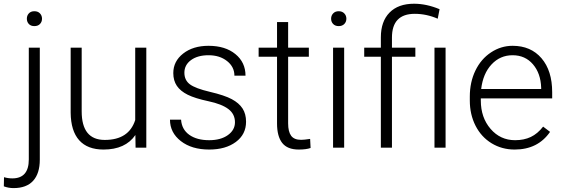

<svg xmlns="http://www.w3.org/2000/svg" viewBox="-71 -780 2974 1014"><path d="M139.2 -528.3V63Q139.2 136.2 104 174.8Q68.8 213.4 0.5 213.4Q-25.9 213.4 -50.8 204.1L-49.8 155.8Q-28.3 162.1 -5.9 162.1Q81.1 162.1 81.1 62V-528.3ZM110.4 -720.7Q129.4 -720.7 140.1 -709.2Q150.9 -697.8 150.9 -681.2Q150.9 -664.6 140.1 -653.3Q129.4 -642.1 110.4 -642.1Q91.8 -642.1 81.3 -653.3Q70.8 -664.6 70.8 -681.2Q70.8 -697.8 81.3 -709.2Q91.8 -720.7 110.4 -720.7Z M644 -66.9Q591.3 9.8 475.6 9.8Q391.1 9.8 347.2 -39.3Q303.2 -88.4 302.2 -184.6V-528.3H360.4V-191.9Q360.4 -41 482.4 -41Q609.4 -41 643.1 -146V-528.3H701.7V0H645Z M1169.9 -134.3Q1169.9 -177.7 1135 -204.1Q1100.1 -230.5 1029.8 -245.4Q959.5 -260.3 920.7 -279.5Q881.8 -298.8 863 -326.7Q844.2 -354.5 844.2 -394Q844.2 -456.5 896.5 -497.3Q948.7 -538.1 1030.3 -538.1Q1118.7 -538.1 1172.1 -494.4Q1225.6 -450.7 1225.6 -380.4H1167Q1167 -426.8 1128.2 -457.5Q1089.4 -488.3 1030.3 -488.3Q972.7 -488.3 937.7 -462.6Q902.8 -437 902.8 -396Q902.8 -356.4 931.9 -334.7Q960.9 -313 1037.8 -294.9Q1114.7 -276.9 1153.1 -256.3Q1191.4 -235.8 1210 -207Q1228.5 -178.2 1228.5 -137.2Q1228.5 -70.3 1174.6 -30.3Q1120.6 9.8 1033.7 9.8Q941.4 9.8 884 -34.9Q826.7 -79.6 826.7 -147.9H885.3Q888.7 -96.7 928.5 -68.1Q968.3 -39.6 1033.7 -39.6Q1094.7 -39.6 1132.3 -66.4Q1169.9 -93.3 1169.9 -134.3Z M1450.7 -663.6V-528.3H1560.1V-480.5H1450.7V-128.4Q1450.7 -84.5 1466.6 -63Q1482.4 -41.5 1519.5 -41.5Q1534.2 -41.5 1566.9 -46.4L1569.3 1.5Q1546.4 9.8 1506.8 9.8Q1446.8 9.8 1419.4 -25.1Q1392.1 -60.1 1392.1 -127.9V-480.5H1294.9V-528.3H1392.1V-663.6Z M1746.6 0H1688V-528.3H1746.6ZM1677.7 -681.2Q1677.7 -697.8 1688.5 -709.2Q1699.2 -720.7 1717.8 -720.7Q1736.3 -720.7 1747.3 -709.2Q1758.3 -697.8 1758.3 -681.2Q1758.3 -664.6 1747.3 -653.3Q1736.3 -642.1 1717.8 -642.1Q1699.2 -642.1 1688.5 -653.3Q1677.7 -664.6 1677.7 -681.2Z M1940.4 0V-480.5H1852.5V-528.3H1940.4V-582.5Q1940.4 -667 1986.3 -713.6Q2032.2 -760.3 2115.7 -760.3Q2181.2 -760.3 2250.5 -731.4L2240.7 -681.2Q2181.2 -707 2119.6 -707Q1999 -707 1999 -581.5V-528.3H2122.6V-480.5H1999V0ZM2282.2 0H2223.6V-528.3H2282.2Z M2647 9.8Q2579.6 9.8 2525.1 -23.4Q2470.7 -56.6 2440.4 -116Q2410.2 -175.3 2410.2 -249V-270Q2410.2 -346.2 2439.7 -407.2Q2469.2 -468.3 2522 -503.2Q2574.7 -538.1 2636.2 -538.1Q2732.4 -538.1 2788.8 -472.4Q2845.2 -406.7 2845.2 -293V-260.3H2468.3V-249Q2468.3 -159.2 2519.8 -99.4Q2571.3 -39.6 2649.4 -39.6Q2696.3 -39.6 2732.2 -56.6Q2768.1 -73.7 2797.4 -111.3L2834 -83.5Q2769.5 9.8 2647 9.8ZM2636.2 -488.3Q2570.3 -488.3 2525.1 -439.9Q2480 -391.6 2470.2 -310.1H2787.1V-316.4Q2784.7 -392.6 2743.7 -440.4Q2702.6 -488.3 2636.2 -488.3Z"/></svg>

Font: Roboto-Light
Style: Regular
Weight: 300
Designer: Google
Version: Version 2.137; 2017